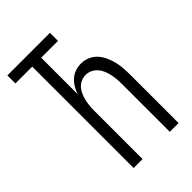

<svg xmlns="http://www.w3.org/2000/svg" viewBox="-219 -824 912 912"><g transform="rotate(-45 237.5 -367.5)"><path d="M122 0V-681H9V-735H295V-681H182V-435Q188 -454 198 -471Q208 -488 223 -501.5Q238 -515 257 -521.5Q276 -528 295 -528Q318 -528 339.5 -519Q361 -510 376 -493.5Q391 -477 400.5 -456Q410 -435 415.5 -413Q421 -391 422.5 -368Q424 -345 424 -323V0H365V-323Q365 -339 363.5 -355.5Q362 -372 358.5 -388Q355 -404 348.5 -419.5Q342 -435 331 -447.5Q320 -460 305 -467Q290 -474 273 -474Q257 -474 241.5 -467Q226 -460 215.5 -447.5Q205 -435 198.5 -419.5Q192 -404 188.5 -388Q185 -372 183.5 -355.5Q182 -339 182 -323V0Z"/></g></svg>

Font: Iosevka QP Light
Style: Regular
Weight: 300
Designer: Belleve Invis
Foundry: Belleve Invis
Version: Version 20.0.0; ttfautohint (v1.8.4)